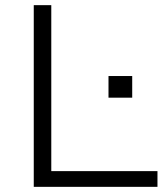

<svg xmlns="http://www.w3.org/2000/svg" viewBox="-20 -725 653 745"><path d="M111 0V-705H179V-61H591V0ZM401 -346V-430H493V-346Z"/></svg>

Font: Nunito Sans 10pt SemiExpanded Light
Style: Regular
Weight: 300
Width: 6
Designer: Vernon Adams
Foundry: Vernon Adams
Version: Version 3.101;gftools[0.9.27]